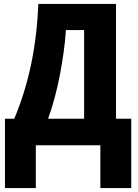

<svg xmlns="http://www.w3.org/2000/svg" viewBox="-20 -734 699 970"><path d="M566 -714V-134H643V216H487V0H161V216H5V-134H52Q78 -196 99 -262.5Q120 -329 135.5 -401Q151 -473 160.5 -551Q170 -629 174 -714ZM313 -582Q309 -524 301 -466.5Q293 -409 282 -352.5Q271 -296 256.5 -241.5Q242 -187 223 -134H405V-582Z"/></svg>

Font: Noto Sans Display Condensed ExtraBold
Style: Regular
Weight: 800
Width: 3
Designer: Monotype Design Team
Foundry: Monotype Imaging Inc.
Version: Version 2.003